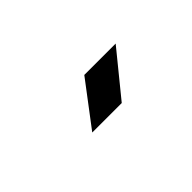

<svg xmlns="http://www.w3.org/2000/svg" viewBox="10 -1005 580 580"><g transform="rotate(-45 300.0 -715.0)"><path d="M340 -645 454 -785H320L214 -645Z"/></g></svg>

Font: Tekne LDO
Style: Bold
Weight: 700
Monospace: yes
Designer: Alessio Laiso, Mario Rullo, Paolo Rosset
Foundry: Alessio Laiso
Version: Version 1.000;hotconv 1.0.109;makeotfexe 2.5.65596